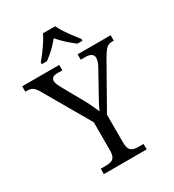

<svg xmlns="http://www.w3.org/2000/svg" viewBox="-224 -1052 1061 1173"><g transform="rotate(-30 306.0 -465.5)"><path d="M158 0V-38H193Q214 -38 230 -42.5Q246 -47 254.5 -62.5Q263 -78 263 -109V-305L78 -625Q67 -645 57.5 -655.5Q48 -666 36.5 -671Q25 -676 6 -676H-6V-714H255V-676H222Q195 -676 186 -667Q177 -658 177 -645Q177 -633 183 -619.5Q189 -606 196 -593L271 -459Q289 -428 302.5 -399Q316 -370 327 -345Q335 -365 350.5 -394Q366 -423 384 -455L454 -581Q464 -599 468.5 -613.5Q473 -628 473 -638Q473 -656 459.5 -666Q446 -676 418 -676H385V-714H618V-676H606Q590 -676 578 -670Q566 -664 554.5 -649Q543 -634 527 -607L356 -305V-112Q356 -79 364.5 -63.5Q373 -48 389 -43Q405 -38 426 -38H460V0ZM166 -784Q182 -803 201.5 -829Q221 -855 238.5 -882Q256 -909 266 -931H352Q362 -909 379.5 -882Q397 -855 417 -829Q437 -803 452 -784V-771H416Q397 -786 378 -802Q359 -818 341 -836Q323 -854 308 -872Q293 -854 276 -836Q259 -818 240.5 -802Q222 -786 202 -771H166Z"/></g></svg>

Font: Noto Serif Hentaigana EL
Style: Regular
Weight: 400
Designer: Kazuhiro Yamada
Foundry: nipponia
Version: Version 1.000